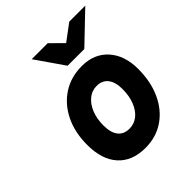

<svg xmlns="http://www.w3.org/2000/svg" viewBox="-206 -859 997 997"><g transform="rotate(-45 293.0 -360.0)"><path d="M284 12Q187.5 12 134.2 -46.8Q81 -105.5 81 -213Q81 -305 115.2 -374.8Q149.5 -444.5 210.2 -483.8Q271 -523 351 -523Q441 -523 494.2 -463.8Q547.5 -404.5 547.5 -305Q547.5 -211 514.2 -139.5Q481 -68 421.8 -28Q362.5 12 284 12ZM296 -117.5Q331.5 -117.5 358.5 -139.2Q385.5 -161 400.8 -200Q416 -239 416 -289.5Q416 -340.5 394.2 -368Q372.5 -395.5 332 -395.5Q297 -395.5 270 -373.2Q243 -351 227.5 -312.8Q212 -274.5 212 -225Q212 -172.5 233.5 -145Q255 -117.5 296 -117.5ZM300 -576 192 -732H309.5L377.5 -664.5L468 -732H585.5L422.5 -576Z"/></g></svg>

Font: Overpass ExtraBold
Style: Italic
Weight: 800
Italic angle: -10°
Designer: Delve Withrington, Dave Bailey, Thomas Jockin
Foundry: Delve Fonts LLC
Version: Version 4.000